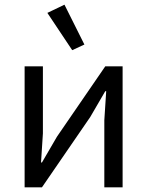

<svg xmlns="http://www.w3.org/2000/svg" viewBox="-20 -799 628 819"><path d="M288 -585 182 -744 255 -779 340 -609ZM85 0V-516H163V-230L155 -106H159L223 -216L429 -516H503V0H425V-286L433 -410H429L365 -300L159 0Z"/></svg>

Font: Anuphan
Style: Regular
Weight: 400
Designer: Mike Abbink, Paul van der Laan, Pieter van Rosmalen, Mint Tantisuwanna
Foundry: Bold Monday; Cadson Demak
Version: Version 3.002;hotconv 1.0.109;makeotfexe 2.5.65596